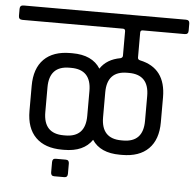

<svg xmlns="http://www.w3.org/2000/svg" viewBox="-70 -674 809 798"><g transform="rotate(5 335.0 -275.0)"><path d="M-3 -623H674Q689 -623 689 -608V-578Q689 -563 674 -563H499Q489 -563 489 -553V-449Q489 -440 499 -438Q607 -415 607 -293V-189Q607 -117 568.5 -78.5Q530 -40 458 -40H449Q367 -40 333 -92Q298 -40 216 -40H208Q136 -40 97.5 -78.5Q59 -117 59 -189V-293Q59 -366 97.5 -404.5Q136 -443 208 -443H216Q299 -443 333 -389Q360 -430 417 -440Q426 -443 426 -451V-553Q426 -563 416 -563H-3Q-19 -563 -19 -578V-608Q-19 -623 -3 -623ZM300 -189V-293Q300 -382 216 -382H209Q125 -382 125 -293V-189Q125 -100 209 -100H216Q300 -100 300 -189ZM541 -189V-293Q541 -382 457 -382H450Q366 -382 366 -293V-189Q366 -100 450 -100H457Q541 -100 541 -189ZM185 0H227Q241 0 241 15V58Q241 73 227 73H185Q171 73 171 58V15Q171 0 185 0Z"/></g></svg>

Font: Rajdhani Medium
Style: Regular
Weight: 500
Designer: Satya Rajpurohit, Jyotish Sonowal
Foundry: Indian Type Foundry
Version: Version 1.201 February 1, 2022